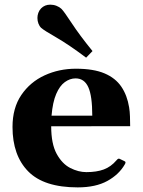

<svg xmlns="http://www.w3.org/2000/svg" viewBox="-20 -790 612 824"><path d="M313.5 14.2Q168.5 14.2 101.1 -54.4Q33.7 -123 33.7 -245.1Q33.7 -326.7 71.5 -382.3Q109.4 -438 171.4 -466.6Q233.4 -495.1 305.7 -495.1Q381.3 -495.1 428.5 -475.1Q475.6 -455.1 500.7 -418Q525.9 -380.9 534.2 -329.1Q537.1 -311.5 537.8 -290Q538.6 -268.6 538.6 -248.5L199.7 -248Q199.7 -172.9 223.1 -129.9Q246.6 -86.9 281.5 -69.1Q316.4 -51.3 350.6 -51.3Q394.5 -51.3 425.3 -62.7Q456.1 -74.2 479.5 -101.6Q481.9 -104 484.6 -106.9Q487.3 -109.9 492.2 -108.9L513.7 -98.6Q518.6 -96.7 518.6 -92.8Q518.6 -90.8 517.8 -88.9Q517.1 -86.9 515.6 -84.5Q490.7 -41 440.7 -13.4Q390.6 14.2 313.5 14.2ZM201.2 -293.5H376Q376 -378.4 358.9 -416Q341.8 -453.6 304.2 -453.6Q280.3 -453.6 258.3 -437.7Q236.3 -421.9 221.2 -386.7Q206.1 -351.6 201.2 -293.5ZM349.6 -542.5Q274.9 -598.6 221.7 -629.2Q168.5 -659.7 156.7 -670.4Q149.4 -677.2 145 -688.7Q140.6 -700.2 140.6 -712.9Q140.6 -723.6 144.3 -734.4Q147.9 -745.1 156.2 -753.9Q171.9 -770 195.8 -770Q210 -770 222.7 -764.9Q235.4 -759.8 243.2 -752.4Q254.4 -741.7 287.6 -690.9Q320.8 -640.1 377 -570.8Z"/></svg>

Font: Gelasio
Style: Bold
Weight: 700
Designer: Eben Sorkin
Foundry: Eben Sorkin
Version: Version 1.008